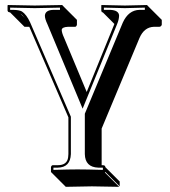

<svg xmlns="http://www.w3.org/2000/svg" viewBox="-20 -451 670 758"><path d="M250 157.2V12.2L95.7 -345.2Q92.3 -345.2 88.4 -345.2H76.7L20 -401.9Q14.6 -402.8 11.7 -404.8Q10.3 -407.2 9.8 -409.2V-429.2L11.2 -431.2Q11.7 -431.2 117.2 -429.2Q117.2 -429.2 226.1 -431.2L227.1 -429.2L283.7 -372.6V-353.5Q282.2 -346.7 277.3 -345.2H248.5Q224.1 -344.2 223.6 -332.5Q224.1 -321.3 232.4 -303.2L322.3 -87.9L431.6 -356.4L386.2 -401.9Q383.3 -402.3 381.8 -403.3Q380.4 -405.8 379.9 -409.2V-429.2L380.9 -431.2Q381.3 -431.2 473.1 -429.2Q473.1 -429.2 561 -431.2L562 -429.2L618.7 -372.6V-353.5Q616.7 -346.2 609.4 -345.2H587.4Q549.3 -343.8 530.8 -301.3L381.3 56.6V201.2H387.2Q391.6 201.7 394 203.6Q396 206.5 396 209L452.6 265.6V284.7L396 228L394 230L450.7 286.6Q449.7 286.6 342.8 284.7Q342.8 284.7 239.7 286.6L183.1 230L181.2 228V209Q182.6 202.1 188 201.2H208Q245.1 201.2 249 169.9Q250 163.6 250 157.2ZM77.1 -380.9Q72.8 -386.7 68.8 -390.6Q64.5 -395 61 -397ZM259.8 157.2Q257.8 210 208 210.9H190.9V219.7Q253.4 217.8 286.1 217.8Q319.8 217.8 386.2 219.7V210.9H368.2Q315.9 209 314.9 157.2V-2L464.8 -361.8Q487.3 -411.1 530.8 -412.1H551.8V-420.9Q482.9 -418.9 473.1 -418.9Q461.4 -418.9 390.1 -420.9V-412.1H415Q449.2 -410.6 450.2 -389.2Q449.7 -373.5 442.4 -356L306.2 -22L167 -356Q157.2 -376.5 157.2 -389.2Q158.7 -411.6 191.9 -412.1H216.8V-420.9Q123 -418.9 117.2 -418.9Q105 -418.9 20 -420.9Q20 -420.4 20 -416Q20 -412.6 20 -412.1H32.2Q55.7 -411.6 66.4 -405.8Q84.5 -394 99.1 -362.3L259.8 9.8Z"/></svg>

Font: Linux Biolinum Shadow O
Style: Bold
Weight: 700
Designer: Philipp H. Poll
Foundry: Philipp H. Poll
Version: Version 0.9.2